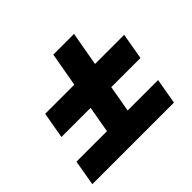

<svg xmlns="http://www.w3.org/2000/svg" viewBox="-127 -757 839 839"><g transform="rotate(-45 293.0 -337.5)"><path d="M59.1 -317.9H239.3L217.8 -195.3H29.3L8.8 -76.7H513.2L533.7 -195.3H345.7L367.2 -317.9H547.4L568.8 -439.9H388.7L416.5 -597.7H288.6L260.7 -439.9H80.6Z"/></g></svg>

Font: Cascadia Code
Style: Bold Italic
Weight: 700
Italic angle: -10°
Monospace: yes
Designer: Aaron Bell
Foundry: Saja Typeworks
Version: Version 2404.023